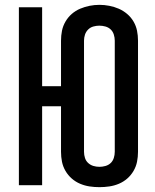

<svg xmlns="http://www.w3.org/2000/svg" viewBox="-20 -765 640 793"><path d="M391 8Q370 8 350 5Q330 2 311 -6Q292 -14 276.5 -27.5Q261 -41 250.5 -59Q240 -77 236 -97Q232 -117 232 -138V-326H154V0H58V-735H154V-409H232V-597Q232 -618 236 -638Q240 -658 250.5 -676Q261 -694 276.5 -707.5Q292 -721 311 -729Q330 -737 350 -741Q370 -745 391 -745Q411 -745 431.5 -741Q452 -737 470.5 -729Q489 -721 505 -707.5Q521 -694 531.5 -676Q542 -658 546 -638Q550 -618 550 -597V-138Q550 -117 546 -97Q542 -77 531.5 -59Q521 -41 505.5 -27.5Q490 -14 471 -6Q452 2 431.5 5Q411 8 391 8ZM391 -76Q403 -76 415.5 -79.5Q428 -83 437 -91.5Q446 -100 450 -112.5Q454 -125 454 -138V-597Q454 -610 450 -622.5Q446 -635 437 -643.5Q428 -652 415.5 -655.5Q403 -659 390 -659Q378 -659 365.5 -655.5Q353 -652 344 -643Q335 -634 331 -622Q327 -610 327 -597V-138Q327 -125 331 -112.5Q335 -100 344.5 -91.5Q354 -83 366 -79.5Q378 -76 391 -76Z"/></svg>

Font: Iosevka Curly Medium Extended
Style: Regular
Weight: 500
Width: 7
Monospace: yes
Designer: Belleve Invis
Foundry: Belleve Invis
Version: Version 11.1.0; ttfautohint (v1.8.3)